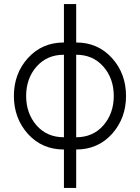

<svg xmlns="http://www.w3.org/2000/svg" viewBox="-20 -720 684 940"><path d="M293 -512Q186 -512 117 -436Q48 -360 48 -250Q48 -141 117 -64Q186 12 293 12V200H353V12Q459 12 528 -64Q597 -141 597 -250Q597 -360 528 -436Q459 -512 353 -512V-700H293ZM293 -48Q210 -48 159 -106Q108 -165 108 -250Q108 -336 159 -394Q210 -452 293 -452ZM353 -452Q435 -452 486 -394Q537 -336 537 -250Q537 -165 486 -106Q435 -48 353 -48Z"/></svg>

Font: Unageo Variable
Style: Regular
Weight: 300
Designer: Richard Sepsi
Foundry: Richard Sepsi
Version: Version 2.200